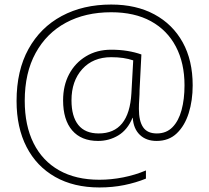

<svg xmlns="http://www.w3.org/2000/svg" viewBox="-20 -728 922 846"><path d="M829 -352Q829 -285 811.5 -229.5Q794 -174 759 -140.5Q724 -107 670 -107Q624 -107 596 -134Q568 -161 565 -209H564Q542 -156 501.5 -131.5Q461 -107 412 -107Q338 -107 298 -153.5Q258 -200 258 -286Q258 -351 284.5 -401Q311 -451 359 -480Q407 -509 470 -509Q508 -509 541.5 -503.5Q575 -498 603 -488L595 -331Q595 -313 593.5 -291Q592 -269 592 -248Q592 -195 610.5 -167.5Q629 -140 671 -140Q713 -140 740 -167.5Q767 -195 780 -243Q793 -291 793 -352Q793 -450 755 -522.5Q717 -595 645 -634.5Q573 -674 470 -674Q356 -674 270.5 -628Q185 -582 137 -494.5Q89 -407 89 -284Q89 -175 128 -97Q167 -19 240.5 22.5Q314 64 418 64Q470 64 523 53.5Q576 43 623 23V59Q579 77 527.5 87.5Q476 98 418 98Q305 98 223 51.5Q141 5 97 -80.5Q53 -166 53 -283Q53 -417 105.5 -512Q158 -607 252 -657.5Q346 -708 470 -708Q580 -708 660.5 -664.5Q741 -621 785 -541.5Q829 -462 829 -352ZM295 -286Q295 -215 325 -177.5Q355 -140 415 -140Q549 -140 559 -317L567 -462Q546 -469 522.5 -472.5Q499 -476 470 -476Q390 -476 342.5 -423.5Q295 -371 295 -286Z"/></svg>

Font: Noto Sans Gujarati ExtraLight
Style: Regular
Weight: 200
Designer: Jelle Bosma - Monotype Design Team, Universal Thirst
Foundry: Monotype Imaging Inc.
Version: Version 2.106; ttfautohint (v1.8.4.7-5d5b)